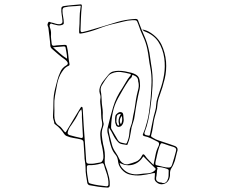

<svg xmlns="http://www.w3.org/2000/svg" viewBox="-20 -801 1040 873"><path d="M627 -667Q645 -664 660 -655Q698 -632 714.5 -597.5Q731 -563 735 -521Q738 -481 729 -443Q720 -405 706 -367Q702 -357 699.5 -347Q697 -337 696 -326Q695 -307 689.5 -289.5Q684 -272 680 -254Q677 -237 674.5 -219.5Q672 -202 667 -185Q666 -181 668.5 -179.5Q671 -178 673 -176Q688 -166 705 -161Q722 -156 738 -150Q746 -147 754.5 -144.5Q763 -142 770 -139Q794 -132 785 -110Q782 -100 780 -90Q778 -80 775 -70Q772 -62 769 -54.5Q766 -47 761 -39Q752 -26 753 -11Q754 2 748 16Q740 32 722.5 36Q705 40 691 27Q683 20 683 12Q683 4 684 -3Q685 -13 684 -14Q683 -15 673 -13Q648 -7 621.5 -4Q595 -1 568 -8Q549 -13 534 -30Q519 -47 517 -66Q516 -75 513.5 -83Q511 -91 505 -98Q493 -112 487 -129Q481 -146 477 -164Q475 -178 470.5 -192.5Q466 -207 470 -222Q481 -269 494.5 -314.5Q508 -360 536 -400Q545 -414 553 -428.5Q561 -443 572 -456Q580 -464 568 -466Q549 -471 529.5 -473.5Q510 -476 490 -468Q479 -464 471.5 -455Q464 -446 458 -437Q451 -426 443.5 -414Q436 -402 438 -388Q441 -374 441.5 -359Q442 -344 443 -330Q445 -317 446.5 -303Q448 -289 447 -275Q447 -268 447.5 -260Q448 -252 450 -244Q452 -239 451 -233.5Q450 -228 448 -223Q441 -204 443 -184Q445 -164 449 -144Q454 -126 456 -108.5Q458 -91 456 -72Q455 -60 459 -49Q463 -38 467 -27Q472 -11 476 6Q480 23 479 41Q479 52 469 52Q448 51 427 48Q406 45 386 41Q379 38 377 31Q374 14 371.5 -3Q369 -20 369 -38Q369 -52 366.5 -65.5Q364 -79 364 -92Q363 -107 362 -122.5Q361 -138 360 -153Q360 -164 348 -167Q332 -171 315 -173.5Q298 -176 282 -183Q275 -186 271 -193Q264 -204 254 -215Q244 -226 233 -234Q227 -238 227 -240Q226 -249 223 -257.5Q220 -266 221 -276Q223 -307 223 -337.5Q223 -368 231 -399Q236 -419 241 -437.5Q246 -456 254 -473Q262 -493 282 -504Q293 -510 285 -521Q284 -523 281 -525.5Q278 -528 276 -530Q260 -541 245 -554Q230 -567 215 -580Q210 -585 209 -591Q208 -610 205.5 -628.5Q203 -647 201 -666Q201 -670 200 -674.5Q199 -679 197 -683Q195 -688 196.5 -692Q198 -696 200 -700Q202 -703 205.5 -701.5Q209 -700 212 -699Q223 -697 232.5 -693.5Q242 -690 253 -691Q266 -694 264 -706Q263 -720 260.5 -734Q258 -748 259 -763Q259 -770 268 -773Q287 -776 306.5 -777.5Q326 -779 345 -781Q353 -782 352 -774Q349 -746 348 -718.5Q347 -691 346 -664Q346 -653 355 -655Q378 -660 400 -667Q422 -674 444 -680Q479 -691 513 -701Q547 -711 583 -714Q599 -716 603.5 -713.5Q608 -711 612 -697Q623 -667 636 -638Q649 -609 656 -577Q660 -561 662 -543.5Q664 -526 667 -509Q676 -460 673.5 -411Q671 -362 664 -312Q660 -283 654 -254.5Q648 -226 637 -198Q635 -190 643 -187Q657 -183 659.5 -184.5Q662 -186 664 -200Q669 -223 673.5 -247Q678 -271 685 -294Q690 -311 690 -324Q691 -341 696.5 -357Q702 -373 707 -389Q720 -424 726 -461Q732 -498 727 -536Q721 -579 700 -611Q679 -643 636 -659Q632 -661 627 -667ZM678 -51Q683 -74 687 -96Q691 -118 701 -137Q704 -143 703 -149Q702 -155 694 -158Q680 -165 666 -172Q652 -179 636 -182Q626 -185 631 -194Q634 -202 637.5 -210.5Q641 -219 643 -228Q653 -259 657.5 -291Q662 -323 665 -354Q668 -390 669 -425.5Q670 -461 663 -496Q659 -516 656.5 -536.5Q654 -557 650 -577Q644 -607 631 -634.5Q618 -662 609 -690Q604 -705 600 -707.5Q596 -710 579 -709Q560 -708 541.5 -703Q523 -698 504 -694Q467 -686 432.5 -672.5Q398 -659 362 -651Q344 -647 341.5 -649Q339 -651 340 -669Q342 -693 342 -717Q342 -741 346 -765Q346 -767 347 -771.5Q348 -776 342 -775Q326 -773 309 -772.5Q292 -772 275 -768Q264 -767 264 -753Q264 -739 267 -725Q270 -711 270 -697Q271 -691 263 -688Q252 -684 242 -686Q232 -688 221 -691Q217 -692 214 -693.5Q211 -695 208 -691Q205 -687 205.5 -683.5Q206 -680 207 -676Q213 -660 212 -645Q211 -635 212.5 -624Q214 -613 215 -602Q216 -592 226 -593Q237 -595 249 -595.5Q261 -596 273 -597Q276 -597 279.5 -596.5Q283 -596 284 -591Q289 -571 290.5 -550.5Q292 -530 296 -510Q297 -504 292 -502Q278 -496 269.5 -485Q261 -474 254 -461Q243 -438 239 -413.5Q235 -389 230 -365Q226 -343 227 -320.5Q228 -298 227 -275Q227 -261 231.5 -248.5Q236 -236 250 -228Q256 -224 260.5 -218Q265 -212 270 -206Q276 -199 277.5 -199Q279 -199 284 -208Q299 -234 314.5 -259Q330 -284 345 -309Q347 -311 348 -313.5Q349 -316 352 -315Q356 -314 356 -307Q358 -269 360.5 -231Q363 -193 366 -155Q367 -133 369 -111Q371 -89 372 -66Q374 -58 381 -57Q390 -56 399.5 -56.5Q409 -57 417 -59Q425 -61 434.5 -62Q444 -63 448 -75Q450 -80 450 -85Q450 -90 450 -94Q449 -108 446.5 -122.5Q444 -137 440 -151Q437 -168 436 -186Q435 -204 442 -221Q444 -227 444.5 -233.5Q445 -240 444 -246Q440 -263 440 -280Q440 -297 438 -313Q437 -322 436 -331Q435 -340 436 -350Q439 -362 434 -375Q431 -385 432 -393.5Q433 -402 437 -411Q443 -425 452.5 -436Q462 -447 471 -459Q481 -472 493 -475.5Q505 -479 519 -479Q534 -479 548.5 -476.5Q563 -474 578 -470Q598 -464 606.5 -455Q615 -446 616 -425Q618 -409 615 -396Q608 -367 602.5 -337.5Q597 -308 593 -279Q591 -259 584 -240.5Q577 -222 575 -202Q573 -189 570 -175.5Q567 -162 561 -148Q560 -147 559.5 -144Q559 -141 557 -142Q547 -144 535.5 -145.5Q524 -147 516 -156Q503 -170 494.5 -187.5Q486 -205 475 -221Q473 -211 475 -201Q477 -191 479 -182Q484 -163 488.5 -144.5Q493 -126 505 -109Q515 -95 523 -77Q528 -66 539 -59Q550 -52 561 -54Q581 -59 598.5 -66Q616 -73 626 -94Q631 -105 639 -94Q647 -82 657.5 -72Q668 -62 678 -51ZM285 -534Q285 -548 282.5 -560.5Q280 -573 278 -585Q277 -590 270 -590Q258 -589 246.5 -588Q235 -587 221 -586Q237 -572 252 -558.5Q267 -545 285 -534ZM608 -432Q609 -451 587 -459Q582 -462 581 -458Q580 -450 574.5 -445.5Q569 -441 565 -435Q552 -416 540 -395.5Q528 -375 517 -355Q500 -324 493 -291Q486 -258 485 -223Q485 -216 487 -214Q494 -201 501.5 -189Q509 -177 516 -164Q522 -155 531.5 -152.5Q541 -150 551 -148Q556 -148 557 -152Q567 -174 568 -195Q569 -202 569.5 -208.5Q570 -215 573 -222Q580 -239 582.5 -256.5Q585 -274 589 -291Q593 -310 595.5 -329.5Q598 -349 602 -368Q606 -383 609.5 -399Q613 -415 608 -432ZM350 -304Q346 -300 343 -296.5Q340 -293 338 -289Q331 -274 322.5 -260Q314 -246 304 -232Q292 -217 288 -200Q287 -193 289 -191Q291 -189 295 -187Q308 -183 321 -180Q334 -177 347 -174Q358 -171 357 -183Q356 -202 355 -220Q354 -238 353 -257Q352 -268 352.5 -279.5Q353 -291 350 -304ZM504 -243Q502 -261 505 -275Q507 -281 515.5 -287Q524 -293 530 -291Q537 -290 539 -284.5Q541 -279 541 -272Q541 -267 542 -261Q543 -255 542 -250Q541 -247 540.5 -243.5Q540 -240 538 -237Q531 -223 517 -224Q510 -226 508 -231.5Q506 -237 504 -243ZM509 -247Q510 -243 511.5 -239.5Q513 -236 514 -233Q518 -229 521 -231Q523 -232 521 -237Q515 -257 527 -278Q530 -281 529 -282Q527 -285 523 -283Q519 -282 516 -280Q513 -278 511 -273Q510 -266 509.5 -259Q509 -252 509 -247ZM534 -274Q526 -265 525 -254.5Q524 -244 530 -236Q535 -245 535.5 -254.5Q536 -264 534 -274ZM749 -39Q756 -40 759 -45Q762 -50 763 -54Q768 -69 772 -83.5Q776 -98 780 -113Q785 -128 769 -133Q759 -136 749 -139Q739 -142 729 -146Q716 -151 713 -149.5Q710 -148 705 -135Q699 -118 695 -100Q691 -82 687 -64Q687 -60 686.5 -56Q686 -52 691 -50Q705 -47 719.5 -43Q734 -39 749 -39ZM524 -60Q526 -46 540 -32Q554 -18 570 -13Q591 -6 612 -9Q633 -12 654 -13Q673 -15 684 -26Q691 -33 685 -37Q671 -50 658 -63.5Q645 -77 632 -90Q614 -61 585 -52.5Q556 -44 524 -60ZM471 10Q468 -6 462.5 -20.5Q457 -35 453 -51Q450 -62 441 -58Q411 -49 383 -50Q375 -50 375 -42Q374 -25 376.5 -8.5Q379 8 382 25Q383 32 392 34Q410 39 428 41.5Q446 44 464 46Q472 46 473 39Q474 25 471 10ZM692 -42Q697 -38 696 -34Q695 -30 694 -26Q693 -18 692.5 -10Q692 -2 690 6Q687 23 705 28Q709 29 712 29Q715 29 719 31Q732 34 740 21Q746 10 746.5 -2Q747 -14 747 -26Q747 -29 744.5 -30.5Q742 -32 740 -33Q729 -37 717.5 -39.5Q706 -42 692 -42Z"/></svg>

Font: Rock 3D
Style: Regular
Weight: 400
Version: Version 1.000